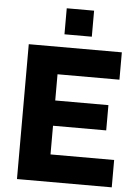

<svg xmlns="http://www.w3.org/2000/svg" viewBox="-60 -961 720 1007"><g transform="rotate(5 299.5 -457.5)"><path d="M394 -915H250V-778H394ZM232 -295H512V-428H232V-566H558V-710H68V0H567V-144H232Z"/></g></svg>

Font: RT Raleway ExtraBold
Style: Regular
Weight: 400
Designer: Matt McInerney, Pablo Impallari, Rodrigo Fuenzalida — Edited by Milan Moffatt in April 2016
Foundry: Matt McInerney, Pablo Impallari, Rodrigo Fuenzalida — Edited by Milan Moffatt in April 2016
Version: Version 3.001